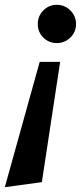

<svg xmlns="http://www.w3.org/2000/svg" viewBox="-83 -533 336 798"><path d="M74 -433Q74 -466 97 -489.5Q120 -513 153 -513Q186 -513 209.5 -489.5Q233 -466 233 -433Q233 -400 209.5 -377Q186 -354 153 -354Q120 -354 97 -377Q74 -400 74 -433ZM82 -276H167L91 224L-63 245Z"/></svg>

Font: Lobster
Style: Regular
Weight: 400
Designer: Impallari Type
Foundry: Impallari Type
Version: Version 2.100